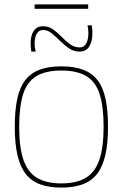

<svg xmlns="http://www.w3.org/2000/svg" viewBox="-20 -841 557 871"><path d="M47 -266Q47 -341 58.5 -393.5Q70 -446 95 -478Q120 -510 160 -525Q200 -540 258 -540Q316 -540 356.5 -525Q397 -510 422 -478Q447 -446 458.5 -393.5Q470 -341 470 -266Q470 -189 457.5 -136Q445 -83 419.5 -51Q394 -19 354 -4.5Q314 10 258 10Q203 10 163 -4.5Q123 -19 97.5 -51Q72 -83 59.5 -136Q47 -189 47 -266ZM67 -266Q67 -172 86.5 -115.5Q106 -59 148.5 -34Q191 -9 258 -9Q326 -9 368.5 -34Q411 -59 430.5 -115.5Q450 -172 450 -266Q450 -358 432 -414Q414 -470 372 -495.5Q330 -521 258 -521Q187 -521 145 -495.5Q103 -470 85 -414Q67 -358 67 -266ZM122 -607Q121 -617 120 -627Q119 -637 119 -645Q119 -681 133.5 -701.5Q148 -722 175 -722Q201 -722 221 -707.5Q241 -693 259.5 -674Q278 -655 297.5 -640.5Q317 -626 341 -626Q356 -626 364.5 -635Q373 -644 377 -658.5Q381 -673 381 -689Q381 -698 380 -707.5Q379 -717 377 -726H396Q398 -716 398.5 -706.5Q399 -697 399 -688Q399 -654 385 -630.5Q371 -607 341 -607Q314 -607 292.5 -622Q271 -637 252 -656Q233 -675 214.5 -690Q196 -705 175 -705Q157 -705 147 -688.5Q137 -672 137 -645Q137 -635 138.5 -625Q140 -615 142 -607ZM137 -801V-821H380V-801Z"/></svg>

Font: Georama ExtraCondensed Thin Thin
Style: Regular
Weight: 250
Version: Version 1.001